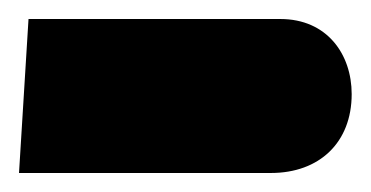

<svg xmlns="http://www.w3.org/2000/svg" viewBox="-20 -177 390 202"><path d="M0 5H265C316 5 350 -27 350 -78C350 -120 324 -157 275 -157H10Z"/></svg>

Font: Noto Sans Arabic ExtCond Blk
Style: Regular
Weight: 900
Width: 2
Designer: Monotype Design Team, Nadine Chahine, Nizar Qandah and Khaled Hosny
Foundry: Monotype Imaging Inc.
Version: Version 2.012